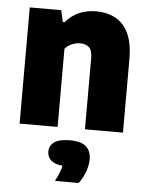

<svg xmlns="http://www.w3.org/2000/svg" viewBox="-56 -603 694 903"><g transform="rotate(5 291.0 -152.0)"><path d="M48.5 0V-548.5H197L209.5 -493.5H217.5Q272 -557.5 363 -557.5Q412.5 -557.5 452 -536.8Q491.5 -516 514 -469.5Q536.5 -423 536.5 -346.5V0H357V-334Q357 -372.5 341.8 -386.8Q326.5 -401 300.5 -401Q280.5 -401 260.8 -392.8Q241 -384.5 228 -369V0ZM237.5 254Q261 209.5 267 180Q228.5 176 211.5 159.8Q194.5 143.5 194.5 119Q194.5 90.5 218 74Q241.5 57.5 292.5 57.5Q344.5 57.5 368 78.8Q391.5 100 391.5 139Q391.5 167.5 379.5 199.2Q367.5 231 349.5 254Z"/></g></svg>

Font: Encode Sans SemiCondensed SemiCondensed ExtraBold
Style: Regular
Weight: 800
Width: 4
Designer: Multiple Designers
Foundry: Impallari Type
Version: Version 3.000; ttfautohint (v1.8.3) -l 8 -r 50 -G 200 -x 14 